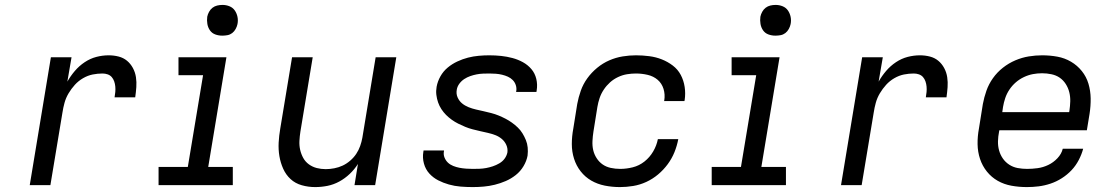

<svg xmlns="http://www.w3.org/2000/svg" viewBox="-20 -753 4540 781"><path d="M101 0 187 -520H271L254 -421Q267 -444 284.5 -464.5Q302 -485 324.5 -500Q347 -515 372 -521.5Q397 -528 422 -528Q443 -528 462.5 -523Q482 -518 496.5 -506Q511 -494 520.5 -476.5Q530 -459 533 -439Q536 -419 534.5 -398.5Q533 -378 530 -357H446Q448 -368 449 -379Q450 -390 449 -401Q448 -412 444.5 -422Q441 -432 434.5 -439.5Q428 -447 418 -450.5Q408 -454 397 -454Q377 -454 357 -450Q337 -446 318 -435Q299 -424 284.5 -408Q270 -392 259 -373.5Q248 -355 242.5 -335Q237 -315 234 -295L185 0Z M625 0V-74H744L806 -447H706V-520H901L827 -74H927V0ZM884 -608Q869 -608 855.5 -613Q842 -618 834 -629.5Q826 -641 823.5 -655.5Q821 -670 823 -685Q825 -695 830.5 -705Q836 -715 844.5 -721.5Q853 -728 863.5 -730.5Q874 -733 885 -733Q900 -733 913.5 -727.5Q927 -722 935 -710.5Q943 -699 946 -684.5Q949 -670 946 -655Q944 -645 938.5 -635Q933 -625 924.5 -618.5Q916 -612 905.5 -610Q895 -608 884 -608Z M1262 8Q1234 8 1207.5 0.5Q1181 -7 1162 -24.5Q1143 -42 1132 -66.5Q1121 -91 1116.5 -118Q1112 -145 1113.5 -173Q1115 -201 1120 -230L1168 -520H1252L1202 -218Q1199 -199 1198 -180Q1197 -161 1201 -143.5Q1205 -126 1213.5 -110.5Q1222 -95 1236.5 -84.5Q1251 -74 1268.5 -69.5Q1286 -65 1305 -65Q1322 -65 1340 -68.5Q1358 -72 1374 -79.5Q1390 -87 1404.5 -99.5Q1419 -112 1429 -127Q1439 -142 1445 -159Q1451 -176 1454 -193L1508 -520H1592L1506 0H1422L1436 -86Q1422 -64 1402.5 -45.5Q1383 -27 1360 -14.5Q1337 -2 1312 3Q1287 8 1262 8Z M1903 8Q1878 8 1853.5 6Q1829 4 1806 -2.5Q1783 -9 1762.5 -19.5Q1742 -30 1726.5 -47Q1711 -64 1704.5 -87.5Q1698 -111 1702 -135L1703 -141H1786V-139Q1783 -125 1788 -112.5Q1793 -100 1802 -91.5Q1811 -83 1823.5 -78Q1836 -73 1849 -70.5Q1862 -68 1876 -67Q1890 -66 1903 -66Q1917 -66 1930.5 -66.5Q1944 -67 1957.5 -69.5Q1971 -72 1984.5 -76.5Q1998 -81 2011 -88.5Q2024 -96 2032.5 -107.5Q2041 -119 2044 -133Q2046 -149 2039.5 -163.5Q2033 -178 2021 -188Q2009 -198 1994.5 -203.5Q1980 -209 1964.5 -212.5Q1949 -216 1933.5 -219.5Q1918 -223 1902.5 -227Q1887 -231 1872.5 -237Q1858 -243 1844 -250Q1830 -257 1817.5 -266Q1805 -275 1794.5 -285.5Q1784 -296 1775.5 -309Q1767 -322 1762 -336.5Q1757 -351 1755 -367Q1753 -383 1756 -400Q1760 -422 1771.5 -442.5Q1783 -463 1801 -478Q1819 -493 1840.5 -503Q1862 -513 1883.5 -518.5Q1905 -524 1927 -526Q1949 -528 1970 -528Q1995 -528 2018.5 -525.5Q2042 -523 2064.5 -517Q2087 -511 2107 -500Q2127 -489 2141.5 -472Q2156 -455 2161.5 -432Q2167 -409 2163 -385L2162 -379H2079L2080 -382Q2082 -395 2078 -407Q2074 -419 2065.5 -427.5Q2057 -436 2046 -441Q2035 -446 2022.5 -449Q2010 -452 1997 -453Q1984 -454 1971 -454Q1958 -454 1945 -453.5Q1932 -453 1919 -450.5Q1906 -448 1893 -443.5Q1880 -439 1868.5 -431.5Q1857 -424 1848.5 -412.5Q1840 -401 1838 -388Q1835 -371 1841.5 -356.5Q1848 -342 1859.5 -332.5Q1871 -323 1886 -317Q1901 -311 1916.5 -307.5Q1932 -304 1947.5 -300.5Q1963 -297 1978.5 -293Q1994 -289 2008.5 -283Q2023 -277 2036.5 -270Q2050 -263 2062.5 -254Q2075 -245 2086 -234.5Q2097 -224 2105 -211Q2113 -198 2119 -183.5Q2125 -169 2126.5 -153Q2128 -137 2126 -120Q2122 -98 2109.5 -77Q2097 -56 2078 -41Q2059 -26 2037 -16.5Q2015 -7 1992.5 -1.5Q1970 4 1947.5 6Q1925 8 1903 8Z M2502 8Q2470 8 2440 2Q2410 -4 2385 -18.5Q2360 -33 2342 -56Q2324 -79 2315 -107.5Q2306 -136 2306 -167Q2306 -198 2312 -230L2328 -330Q2333 -357 2342.5 -384Q2352 -411 2369 -434.5Q2386 -458 2409 -477Q2432 -496 2458.5 -507.5Q2485 -519 2512.5 -523.5Q2540 -528 2567 -528Q2594 -528 2621 -524.5Q2648 -521 2672 -511.5Q2696 -502 2716.5 -486.5Q2737 -471 2749 -448.5Q2761 -426 2765 -399.5Q2769 -373 2765 -346L2764 -342H2681L2682 -344Q2686 -369 2679 -391.5Q2672 -414 2655 -428.5Q2638 -443 2614.5 -448.5Q2591 -454 2567 -454Q2549 -454 2530.5 -451Q2512 -448 2494 -439.5Q2476 -431 2461.5 -418Q2447 -405 2436 -388.5Q2425 -372 2419 -354Q2413 -336 2410 -318L2394 -218Q2391 -199 2390 -179.5Q2389 -160 2393 -142.5Q2397 -125 2407 -109.5Q2417 -94 2431.5 -84Q2446 -74 2464.5 -70Q2483 -66 2503 -66Q2528 -66 2554 -72.5Q2580 -79 2601.5 -96Q2623 -113 2637 -137Q2651 -161 2656 -187H2739Q2734 -160 2723.5 -134Q2713 -108 2696 -85Q2679 -62 2657 -43.5Q2635 -25 2609 -13Q2583 -1 2555.5 3.5Q2528 8 2502 8Z M2875 0V-74H2994L3056 -447H2956V-520H3151L3077 -74H3177V0ZM3134 -608Q3119 -608 3105.5 -613Q3092 -618 3084 -629.5Q3076 -641 3073.5 -655.5Q3071 -670 3073 -685Q3075 -695 3080.5 -705Q3086 -715 3094.5 -721.5Q3103 -728 3113.5 -730.5Q3124 -733 3135 -733Q3150 -733 3163.5 -727.5Q3177 -722 3185 -710.5Q3193 -699 3196 -684.5Q3199 -670 3196 -655Q3194 -645 3188.5 -635Q3183 -625 3174.5 -618.5Q3166 -612 3155.5 -610Q3145 -608 3134 -608Z M3401 0 3487 -520H3571L3554 -421Q3567 -444 3584.5 -464.5Q3602 -485 3624.5 -500Q3647 -515 3672 -521.5Q3697 -528 3722 -528Q3743 -528 3762.5 -523Q3782 -518 3796.5 -506Q3811 -494 3820.5 -476.5Q3830 -459 3833 -439Q3836 -419 3834.5 -398.5Q3833 -378 3830 -357H3746Q3748 -368 3749 -379Q3750 -390 3749 -401Q3748 -412 3744.5 -422Q3741 -432 3734.5 -439.5Q3728 -447 3718 -450.5Q3708 -454 3697 -454Q3677 -454 3657 -450Q3637 -446 3618 -435Q3599 -424 3584.5 -408Q3570 -392 3559 -373.5Q3548 -355 3542.5 -335Q3537 -315 3534 -295L3485 0Z M4157 8Q4125 8 4094.5 2.5Q4064 -3 4038.5 -17.5Q4013 -32 3994.5 -55Q3976 -78 3966.5 -106.5Q3957 -135 3956.5 -166.5Q3956 -198 3962 -230L3978 -330Q3983 -357 3992.5 -384Q4002 -411 4019 -435Q4036 -459 4059.5 -477.5Q4083 -496 4110 -507.5Q4137 -519 4164.5 -523.5Q4192 -528 4219 -528Q4251 -528 4281 -522.5Q4311 -517 4336.5 -502Q4362 -487 4380.5 -464Q4399 -441 4407.5 -412.5Q4416 -384 4416.5 -353Q4417 -322 4412 -290L4401 -223H4045L4044 -218Q4040 -198 4039.5 -178.5Q4039 -159 4044 -141Q4049 -123 4059.5 -108Q4070 -93 4085.5 -83Q4101 -73 4119.5 -69.5Q4138 -66 4158 -66Q4179 -66 4201 -69Q4223 -72 4244 -82Q4265 -92 4281.5 -109.5Q4298 -127 4303 -148H4386Q4380 -125 4368 -102Q4356 -79 4338.5 -60.5Q4321 -42 4299 -28Q4277 -14 4253 -6Q4229 2 4205 5Q4181 8 4157 8ZM4057 -297H4329L4330 -302Q4333 -322 4333.5 -341Q4334 -360 4329.5 -378Q4325 -396 4315 -411.5Q4305 -427 4290.5 -437Q4276 -447 4257 -451Q4238 -455 4219 -455Q4200 -455 4181.5 -451.5Q4163 -448 4145 -439.5Q4127 -431 4112 -418Q4097 -405 4086 -388.5Q4075 -372 4069 -354Q4063 -336 4060 -318Z"/></svg>

Font: Iosevka Custom Oblique
Style: Regular
Weight: 400
Italic angle: -9°
Designer: Belleve Invis
Foundry: Belleve Invis
Version: Version 27.0.1